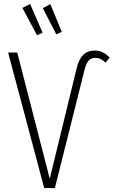

<svg xmlns="http://www.w3.org/2000/svg" viewBox="-20 -949 573 969"><path d="M21 -684H67L231 -47L367 -605Q378 -651 400.5 -672.5Q423 -694 458 -694Q500 -694 533 -659L513 -633Q499 -645 488 -651Q477 -657 461 -657Q440 -657 427.5 -643.5Q415 -630 406 -594L257 0H203ZM132 -929 195 -784 167 -771 93 -909ZM234 -928 292 -788 264 -776 196 -908Z"/></svg>

Font: Fira Sans Extra Condensed ExtraLight
Style: Regular
Weight: 275
Width: 1
Designer: Carrois Corporate & Edenspiekermann AG
Foundry: Carrois Corporate GbR & Edenspiekermann AG
Version: Version 4.203